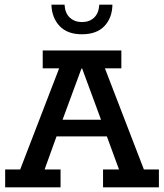

<svg xmlns="http://www.w3.org/2000/svg" viewBox="-20 -798 699 818"><path d="M2 0V-76H66L232 -507H162V-583H497V-507H427L593 -76H657V0H419V-76H487L425 -245L458 -217H203L231 -245L170 -76H238V0ZM237 -262 220 -288H435L420 -262L330 -506H327ZM329 -652Q267 -652 234 -687Q201 -722 199 -778H255Q257 -742 277.5 -723Q298 -704 329 -704Q361 -704 381 -723Q401 -742 403 -778H459Q458 -722 425 -687Q392 -652 329 -652Z"/></svg>

Font: Rokkitt SemiBold Medium
Style: Regular
Weight: 500
Version: Version 3.103